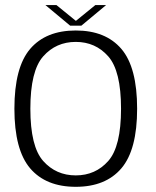

<svg xmlns="http://www.w3.org/2000/svg" viewBox="-20 -716 602 740"><path d="M272 4Q387 4 447.8 -67.2Q508.5 -138.5 508.5 -297Q508.5 -456.5 447.8 -527.5Q387 -598.5 272 -598.5Q157 -598.5 96.2 -527.5Q35.5 -456.5 35.5 -297Q35.5 -138.5 96.2 -67.2Q157 4 272 4ZM272 -40Q196 -40 146.5 -95.5Q97 -151 97 -297Q97 -443 146.5 -498.8Q196 -554.5 272 -554.5Q348 -554.5 397.2 -498.8Q446.5 -443 446.5 -297Q446.5 -151 397.2 -95.5Q348 -40 272 -40ZM250.5 -617H293.5L389 -696.5H347.5L272.5 -635.5L197.5 -696.5H155Z"/></svg>

Font: Anybody Thin Light
Style: Regular
Weight: 300
Version: Version 1.113;gftools[0.9.25]